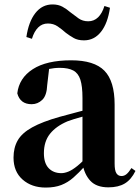

<svg xmlns="http://www.w3.org/2000/svg" viewBox="-20 -829 632 866"><path d="M186 17Q123 17 82 -19Q41 -55 41 -118Q41 -163 60 -196Q79 -229 125 -254.5Q171 -280 249 -302Q288 -313 338.5 -326Q389 -339 429 -349V-323Q389 -313 349 -302Q309 -291 285 -282Q233 -260 205.5 -225.5Q178 -191 178 -138Q178 -93 199.5 -70.5Q221 -48 257 -48Q271 -48 288.5 -55Q306 -62 329.5 -81Q353 -100 385 -136L402 -81H364Q336 -50 311 -28Q286 -6 256.5 5.5Q227 17 186 17ZM469 16Q415 16 387.5 -13.5Q360 -43 352 -92V-95V-387Q352 -440 342.5 -469.5Q333 -499 310.5 -511Q288 -523 250 -523Q225 -523 198.5 -517.5Q172 -512 135 -498L202 -523L193 -446Q191 -398 170.5 -378.5Q150 -359 123 -359Q71 -359 58 -408Q66 -477 128 -517Q190 -557 301 -557Q405 -557 451 -510Q497 -463 497 -357V-91Q497 -60 505 -47.5Q513 -35 528 -35Q540 -35 550 -43Q560 -51 573 -71L591 -58Q572 -19 543 -1.5Q514 16 469 16ZM99 -662Q109 -731 139.5 -770Q170 -809 217 -809Q243 -809 262 -798.5Q281 -788 297 -774Q316 -759 334.5 -746Q353 -733 378 -733Q404 -733 422.5 -751Q441 -769 451 -802L476 -794Q466 -724 435.5 -685.5Q405 -647 359 -647Q331 -647 312.5 -657.5Q294 -668 277 -681Q259 -697 240 -710Q221 -723 196 -723Q170 -723 152 -705Q134 -687 124 -654Z"/></svg>

Font: Noto Serif TC ExtraBold
Style: Regular
Weight: 800
Designer: Ryoko NISHIZUKA 西塚涼子 (kana & ideographs); Frank Grießhammer (Latin, Greek & Cyrillic); Wenlong ZHANG 张文龙 (bopomofo); San
Foundry: Adobe
Version: Version 2.002-H1;hotconv 1.1.0;makeotfexe 2.6.0